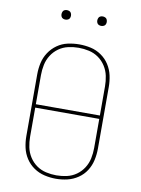

<svg xmlns="http://www.w3.org/2000/svg" viewBox="-99 -983 774 1057"><g transform="rotate(10 288.0 -454.5)"><path d="M288 8Q321 8 352.5 0.5Q384 -7 411.5 -25.5Q439 -44 456.5 -71.5Q474 -99 481 -131Q488 -163 488 -195V-540Q488 -573 481 -604.5Q474 -636 456.5 -663.5Q439 -691 411.5 -710Q384 -729 352.5 -736Q321 -743 288 -743Q256 -743 224 -736Q192 -729 165 -710Q138 -691 120 -663.5Q102 -636 95 -604.5Q88 -573 88 -540V-195Q88 -163 95 -131Q102 -99 120 -71.5Q138 -44 165 -25.5Q192 -7 224 0.5Q256 8 288 8ZM288 -11Q259 -11 230 -17.5Q201 -24 177 -41Q153 -58 137 -83Q121 -108 115 -137Q109 -166 109 -195V-358H467V-195Q467 -166 461 -137Q455 -108 439 -83Q423 -58 399 -41Q375 -24 346 -17.5Q317 -11 288 -11ZM467 -377H109V-540Q109 -569 115 -598Q121 -627 137 -652Q153 -677 177 -694Q201 -711 230 -717.5Q259 -724 288 -724Q317 -724 346 -717.5Q375 -711 399 -694Q423 -677 439 -652Q455 -627 461 -598Q467 -569 467 -540ZM388 -864Q395 -864 402 -867Q409 -870 412 -876.5Q415 -883 415 -890Q415 -897 412 -904Q409 -911 402 -914Q395 -917 388 -917Q381 -917 374.5 -914Q368 -911 365 -904Q362 -897 362 -890Q362 -883 365 -876.5Q368 -870 374.5 -867Q381 -864 388 -864ZM188 -864Q195 -864 202 -867Q209 -870 212 -876.5Q215 -883 215 -890Q215 -897 212 -904Q209 -911 202 -914Q195 -917 188 -917Q181 -917 174.5 -914Q168 -911 165 -904Q162 -897 162 -890Q162 -883 165 -876.5Q168 -870 174.5 -867Q181 -864 188 -864Z"/></g></svg>

Font: Iosevka Sparkle Thin
Style: Regular
Weight: 100
Designer: Belleve Invis
Foundry: Belleve Invis
Version: Version 4.5.0; ttfautohint (v1.8.3)